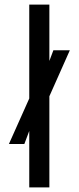

<svg xmlns="http://www.w3.org/2000/svg" viewBox="-20 -820 344 840"><path d="M19 -190 111.5 -397 176.5 -501.5 213.5 -600H285.5L185 -374L115.5 -267L86.5 -190ZM108 0V-800H196V0Z"/></svg>

Font: Big Shoulders Stencil Text Thin Medium
Style: Regular
Weight: 500
Version: Version 2.001